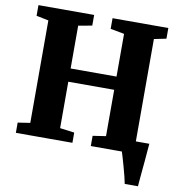

<svg xmlns="http://www.w3.org/2000/svg" viewBox="-97 -831 1025 1100"><g transform="rotate(10 415.5 -281.5)"><path d="M702 180Q699.5 165 693 139Q686.5 113 678.5 84.5Q670.5 56 663.8 32.8Q657 9.5 653.5 -0.5L621 -71H801Q799.5 -57.5 797.5 -31.8Q795.5 -6 792.8 25.5Q790 57 787 87.8Q784 118.5 782 143.5Q780 168.5 779 180ZM108.5 -70.5V-666.5L37.5 -681V-743H361.5V-681L282 -666.5V-417.5H549V-666L468.5 -681V-743H793V-681L722.5 -666.5V-70.5L794 -59.5V0H473V-59.5L549 -71V-340.5H282V-70.5L366 -59.5V0H37V-59.5Z"/></g></svg>

Font: Merriweather 36pt Black
Style: Regular
Weight: 900
Version: Version 2.100